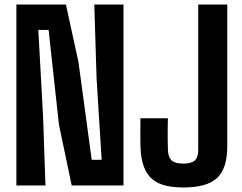

<svg xmlns="http://www.w3.org/2000/svg" viewBox="-20 -820 1068 849"><path d="M52.5 0V-800H271.5L327 -545.5L385.5 -113.5H429.5L407 -475L397 -800H526V0H297L240.5 -269.5L195 -687.5H149.5L170.5 -304.5L181 0ZM790 9Q724 9 683.2 -9.2Q642.5 -27.5 622.8 -67.8Q603 -108 601 -173Q600.5 -202.5 600.5 -234.8Q600.5 -267 601 -297H722.5Q722 -276 721.5 -251.8Q721 -227.5 721.5 -203Q722 -178.5 722.5 -158Q723.5 -124.5 739 -110.5Q754.5 -96.5 790 -96.5Q826 -96.5 841.2 -110.5Q856.5 -124.5 856.5 -158V-800H985V-173Q985 -75 940 -33Q895 9 790 9Z"/></svg>

Font: Big Shoulders
Style: Bold
Weight: 700
Designer: Patric King
Foundry: XO Type Co
Version: Version 2.002